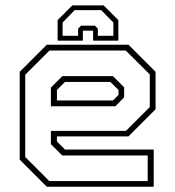

<svg xmlns="http://www.w3.org/2000/svg" viewBox="-20 -710 666 730"><path d="M468.5 -540 571.5 -437V-294.5L468.5 -191.5H196.5V-172L227 -141.5H564.5V0H158L55 -103V-437L158 -540ZM409.5 -420.5 452 -378V-340L418.5 -306H173.5V-377L217 -420.5ZM458 -518H168L76 -426V-113L167.5 -21.5H541.5V-119H216.5L173.5 -162V-212.5H459L549.5 -303V-427ZM399.5 -398.5H227L196.5 -368V-328H409.5L430.5 -349V-368ZM374 -689.5 430 -633.5V-555.5H334V-593.5H295V-555.5H199V-633.5L255 -689.5ZM364.5 -671.5H264L218 -624.5V-574H277V-601L288 -612.5H341L352 -601V-574H411V-624.5Z"/></svg>

Font: Tourney ExtraLight
Style: Regular
Weight: 250
Designer: Tyler Finck
Foundry: Etcetera Type Co
Version: Version 1.015